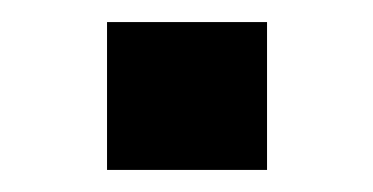

<svg xmlns="http://www.w3.org/2000/svg" viewBox="-20 -361 338 174"><path d="M77 -207V-341H222V-207Z"/></svg>

Font: Nunito Sans 7pt SemiExpanded SemiBold
Style: Regular
Weight: 600
Width: 6
Designer: Vernon Adams
Foundry: Vernon Adams
Version: Version 3.101;gftools[0.9.27]